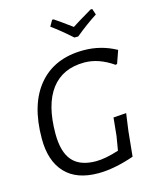

<svg xmlns="http://www.w3.org/2000/svg" viewBox="-125 -930 825 1022"><g transform="rotate(-15 287.5 -419.5)"><path d="M483 -846 494 -813Q435 -775 373 -724H352Q294 -776 243 -813L262 -846H270Q306 -822 364 -779Q389 -796 474 -846ZM381 -646Q477 -646 560 -600L535 -529L526 -527Q447 -582 368 -582Q248 -582 185 -498.5Q122 -415 122 -255Q122 -154 164 -106Q206 -58 294 -58Q345 -58 420 -82L433 -160L443 -259L514 -264L501 -170L487 -31Q377 7 289 7Q169 7 107 -59.5Q45 -126 45 -248Q45 -438 133 -542Q221 -646 381 -646Z"/></g></svg>

Font: Alegreya Sans
Style: Italic
Weight: 400
Italic angle: -7°
Designer: Juan Pablo del Peral
Foundry: Huerta Tipografica
Version: Version 2.007